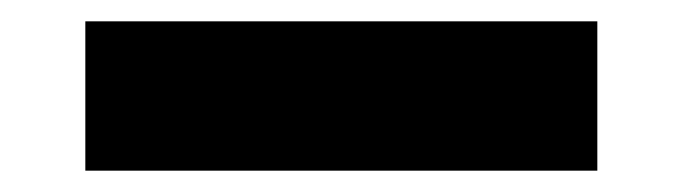

<svg xmlns="http://www.w3.org/2000/svg" viewBox="-20 5 640 180"><path d="M540 165V25H60V165Z"/></svg>

Font: Tekne LDO ExtraBold
Style: Regular
Weight: 800
Monospace: yes
Designer: Alessio Laiso, Mario Rullo, Paolo Rosset
Foundry: Alessio Laiso
Version: Version 1.000;hotconv 1.0.109;makeotfexe 2.5.65596